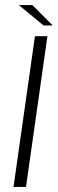

<svg xmlns="http://www.w3.org/2000/svg" viewBox="-20 -733 227 753"><path d="M33 0 117 -591H166L82 0ZM151 -633 54 -713H107L187 -633Z"/></svg>

Font: Alumni Sans Light
Style: Italic
Weight: 300
Italic angle: -8°
Version: Version 1.016